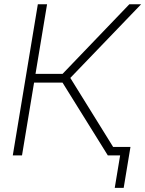

<svg xmlns="http://www.w3.org/2000/svg" viewBox="-20 -748 699 924"><path d="M41.5 0 162.1 -727.5H206.5L150.9 -392.6H281.2L602.5 -727.5H659.2L318.4 -373L549.8 0H499L280.8 -350.6H144L85.9 0ZM532.2 156.2 558.1 0H510.7L517.6 -41H607.9L575.2 156.2Z"/></svg>

Font: Inter 28pt ExtraLight
Style: Italic
Weight: 250
Italic angle: -9.3988°
Designer: Rasmus Andersson
Foundry: rsms
Version: Version 4.001;git-66647c0bb